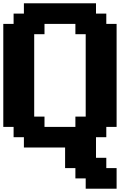

<svg xmlns="http://www.w3.org/2000/svg" viewBox="-20 -895 852 1165"><path d="M500 250H687.5V125H625V62.5H562.5V-62.5H625V-125H687.5V-750H625V-812.5H562.5V-875H125V-812.5H62.5V-750H0V-125H62.5V-62.5H125V0H375V125H437.5V187.5H500ZM437.5 -125H250V-187.5H187.5V-687.5H250V-750H437.5V-687.5H500V-187.5H437.5Z"/></svg>

Font: Faithful 32x
Style: Semibold
Weight: 400
Foundry: Faithful Resource Pack
Version: Version 1.0; January 27, 2023